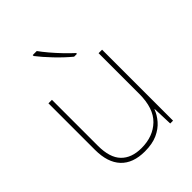

<svg xmlns="http://www.w3.org/2000/svg" viewBox="-219 -883 1010 1010"><g transform="rotate(-45 286.5 -378.0)"><path d="M481 -528V0H460L456 -111H454Q443 -81 419 -53Q395 -25 356.5 -7.5Q318 10 262 10Q174 10 128 -39Q82 -88 82 -182V-528H108V-186Q108 -98 148 -56.5Q188 -15 262 -15Q348 -15 401.5 -66.5Q455 -118 455 -226V-528ZM233 -766Q248 -745 272 -716.5Q296 -688 323 -660Q350 -632 372 -612V-606H351Q311 -639 270 -682Q229 -725 203 -759V-766Z"/></g></svg>

Font: Noto Sans Syriac Western Thin
Style: Regular
Weight: 100
Designer: Patrick Giasson and the Monotype Design Team
Foundry: Monotype Imaging Inc.
Version: Version 3.000; ttfautohint (v1.8.4.7-5d5b)